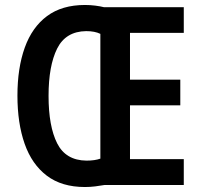

<svg xmlns="http://www.w3.org/2000/svg" viewBox="-20 -743 806 771"><path d="M321 -723Q342 -723 362 -720.5Q382 -718 398 -714H718V-611H502V-423H704V-320H502V-104H718V0H399Q382 3 362 5.5Q342 8 321 8Q228 8 168 -37.5Q108 -83 79 -165.5Q50 -248 50 -359Q50 -470 79.5 -552Q109 -634 169 -678.5Q229 -723 321 -723ZM326 -618Q244 -617 209.5 -548Q175 -479 175 -358Q175 -236 209.5 -167.5Q244 -99 327 -98Q361 -98 383 -106V-607Q361 -618 326 -618Z"/></svg>

Font: Noto Sans Devanagari Condensed SemiBold
Style: Regular
Weight: 600
Width: 3
Designer: Jelle Bosma - Monotype Design Team
Foundry: Monotype Imaging Inc.
Version: Version 2.004; ttfautohint (v1.8.4.7-5d5b)